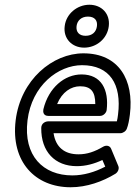

<svg xmlns="http://www.w3.org/2000/svg" viewBox="-20 -753 571 810"><path d="M96 -245C114 -393 226 -478 326 -478C443 -478 494 -398 478 -270C477 -260 475 -249 473 -241H183C173 -241 154 -234 154 -213C153 -113 212 -52 304 -52C342 -52 378 -62 412 -78L424 -50C380 -27 333 -13 285 -13C162 -13 78 -96 96 -245ZM46 -245C25 -70 129 37 278 37C346 37 413 13 467 -20C478 -27 484 -42 479 -53L449 -125C443 -140 427 -141 415 -134C379 -113 348 -102 311 -102C252 -102 215 -132 206 -191H488C498 -191 511 -199 515 -210C521 -225 525 -246 528 -270C546 -416 481 -528 332 -528C202 -528 67 -417 46 -245ZM184 -264H402C417 -264 429 -278 430 -289C440 -374 408 -439 324 -439C252 -439 185 -383 163 -292C161 -282 162 -264 184 -264ZM221 -314C242 -365 280 -389 318 -389C363 -389 382 -367 382 -314ZM341 -602C314 -602 300 -618 303 -643C306 -667 324 -683 351 -683C379 -683 392 -667 389 -643C386 -618 369 -602 341 -602ZM335 -552C387 -552 433 -590 439 -643C445 -695 409 -733 357 -733C306 -733 259 -695 253 -643C246 -590 284 -552 335 -552Z"/></svg>

Font: Falling Sky
Style: OuObl
Weight: 400
Designer: Paul D. Hunt
Foundry: Adobe Systems Incorporated
Version: Version 1.02